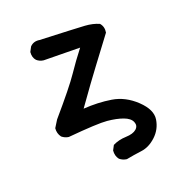

<svg xmlns="http://www.w3.org/2000/svg" viewBox="-103 -509 706 731"><g transform="rotate(-20 250.0 -143.5)"><path d="M290 127Q274 125 262 115Q250 100 252 78L262 59Q286 47 315.5 46Q345 45 358.5 33Q372 21 365 4Q358 -13 332 -22.5Q306 -32 269 -35.5Q232 -39 111 -28Q96 -30 84 -40Q72 -56 74 -77L92 -106Q178 -206 207 -249Q236 -292 268 -333L121 -335Q105 -337 94 -347Q82 -360 84 -382L94 -401Q109 -417 133 -413Q282 -407 313.5 -405Q345 -403 370 -392Q384 -376 380 -353Q280 -220 258 -189.5Q236 -159 201 -110Q260 -114 313 -105.5Q366 -97 409 -56Q452 -15 446 23Q440 61 412 87Q384 113 352.5 117Q321 121 290 127Z"/></g></svg>

Font: Kosefont JP
Style: Regular
Weight: 400
Designer: Nozomi Seto 瀬戸のぞみ
Version: Version 3.00;June 19, 2020